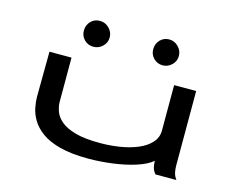

<svg xmlns="http://www.w3.org/2000/svg" viewBox="-97 -823 1194 976"><g transform="rotate(15 500.0 -335.0)"><path d="M439 11Q349 11 288.5 -5Q228 -21 191.5 -48Q155 -75 136.5 -106.5Q118 -138 112 -169.5Q106 -201 106 -226L108 -463H224V-231Q224 -207 233.5 -180.5Q243 -154 269.5 -131.5Q296 -109 345.5 -95Q395 -81 475 -81Q528 -81 579 -89Q630 -97 672 -114.5Q714 -132 739 -159.5Q764 -187 764 -224V-463H880V-71Q880 -53 883.5 -35.5Q887 -18 900 0H790Q777 -15 773 -31Q769 -47 769 -66Q740 -41 685 -23.5Q630 -6 564.5 2.5Q499 11 439 11ZM316 -545Q288 -545 268.5 -564.5Q249 -584 249 -612Q249 -641 268 -661Q287 -681 316 -681Q344 -681 364.5 -660.5Q385 -640 385 -612Q385 -584 364.5 -564.5Q344 -545 316 -545ZM681 -545Q653 -545 633.5 -564.5Q614 -584 614 -612Q614 -641 633 -661Q652 -681 681 -681Q708 -681 728.5 -660.5Q749 -640 749 -612Q749 -584 728.5 -564.5Q708 -545 681 -545Z"/></g></svg>

Font: Inconsolata UltraExpanded SemiBold
Style: Regular
Weight: 600
Width: 9
Monospace: yes
Designer: Raph Levien, Cyreal, Brenton Simpson
Foundry: Raph Levien, Cyreal, Google
Version: Version 3.001; ttfautohint (v1.8.2.53-6de2)